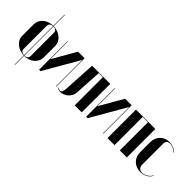

<svg xmlns="http://www.w3.org/2000/svg" viewBox="15 -1445 2358 2358"><g transform="rotate(45 1194.0 -265.5)"><path d="M220 -699V168H214V-699ZM214 -505Q254 -505 289 -492.5Q324 -480 349.5 -458.5Q375 -437 390 -408Q405 -379 405 -346V-148Q405 -114 391 -85Q377 -56 352.5 -35Q328 -14 294.5 -2Q261 10 221 10Q181 10 146 -2.5Q111 -15 85.5 -36Q60 -57 45 -86Q30 -115 30 -148V-346Q30 -380 44 -409Q58 -438 83 -459.5Q108 -481 141.5 -493Q175 -505 214 -505ZM219 -499Q188 -499 172 -485Q156 -471 156 -443V-51Q156 -23 171.5 -9.5Q187 4 219 4Q250 4 264.5 -9Q279 -22 279 -51V-443Q279 -472 264.5 -485.5Q250 -499 219 -499Z M653 -495 494 -218 479 -190H477V-220V-495H471V0H496L743 -428L759 -457H761V-427V0H767V-495Z M787 -8Q802 1 818 5.5Q834 10 850 10Q875 10 900.5 -0.5Q926 -11 947 -29.5Q968 -48 982 -74.5Q996 -101 998 -134L1019 -489H1090V0H1212V-495H897L873 -80Q872 -57 869 -41.5Q866 -26 861.5 -16.5Q857 -7 850 -3.5Q843 0 833 0Q823 0 811.5 -3.5Q800 -7 790 -13Z M1470 -495 1311 -218 1296 -190H1294V-220V-495H1288V0H1313L1560 -428L1576 -457H1578V-427V0H1584V-495Z M1659 -495V0H1781V-489H1873V0H1995V-495Z M2065 -337V-158Q2065 -121 2078 -90.5Q2091 -60 2114 -37.5Q2137 -15 2168.5 -2.5Q2200 10 2238 10Q2290 10 2330 -13Q2370 -36 2388 -76L2383 -78Q2376 -62 2362.5 -47.5Q2349 -33 2332.5 -22Q2316 -11 2297.5 -5Q2279 1 2261 1Q2229 1 2210 -17Q2191 -35 2191 -66V-434Q2191 -464 2207 -480Q2223 -496 2252 -496Q2279 -496 2309.5 -482.5Q2340 -469 2359 -448L2363 -452Q2339 -477 2304 -491Q2269 -505 2231 -505Q2195 -505 2164.5 -492.5Q2134 -480 2112 -457.5Q2090 -435 2077.5 -404Q2065 -373 2065 -337Z"/></g></svg>

Font: Moniqa Black
Style: Regular
Weight: 900
Designer: Rajesh Rajput
Foundry: Rajesh Rajput
Version: Version 1.000